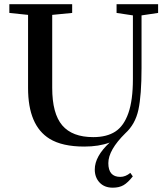

<svg xmlns="http://www.w3.org/2000/svg" viewBox="-20 -683 794 912"><path d="M380.4 13.2Q275.4 13.2 215.3 -23.9Q113.3 -86.9 113.3 -264.6V-612.3L24.4 -621.6V-663.1H322.8V-621.6L228 -612.3V-265.6Q228 -143.6 275.6 -87.6Q323.2 -31.7 422.9 -31.7Q487.3 -31.7 527.8 -58.1Q568.4 -84.5 589.8 -145.8Q611.3 -207 611.3 -307.6V-609.9L533.7 -621.6V-663.1H731V-621.6L652.3 -609.9V-359.4Q652.3 -231 637.5 -161.9Q622.6 -92.8 575.2 -49.8Q494.6 29.8 494.6 91.8Q494.6 157.2 551.3 157.2Q576.2 157.2 599.1 138.2L610.8 154.8Q587.4 184.6 566.9 196.5Q546.4 208.5 515.6 208.5Q476.1 208.5 453.1 184.1Q430.2 159.7 430.2 122.1Q430.2 59.6 501 -5.9Q449.7 13.2 380.4 13.2Z"/></svg>

Font: Elstob 6pt Medium
Style: Regular
Weight: 500
Designer: Peter S. Baker
Version: Version 1.015